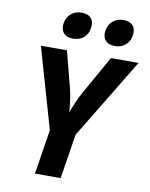

<svg xmlns="http://www.w3.org/2000/svg" viewBox="-101 -1031 860 1104"><g transform="rotate(10 328.5 -479.0)"><path d="M181 0 222 -260 87 -730H239L296 -510Q304 -477 308.5 -440Q313 -403 314 -380Q322 -403 337.5 -440Q353 -477 372 -510L496 -730H657L372 -260L331 0ZM505 -802Q468 -802 450 -823Q432 -844 437 -880Q443 -916 468 -937Q493 -958 530 -958Q567 -958 585 -937Q603 -916 597 -880Q592 -844 567 -823Q542 -802 505 -802ZM261 -802Q224 -802 206 -823Q188 -844 193 -880Q199 -916 224 -937Q249 -958 286 -958Q323 -958 341 -937Q359 -916 353 -880Q348 -844 323 -823Q298 -802 261 -802Z"/></g></svg>

Font: JetBrains Mono NL ExtraBold
Style: Italic
Weight: 800
Italic angle: -9°
Monospace: yes
Designer: Philipp Nurullin, Konstantin Bulenkov
Foundry: JetBrains
Version: Version 2.305; ttfautohint (v1.8.4.7-5d5b)